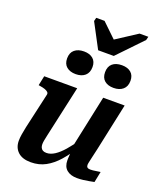

<svg xmlns="http://www.w3.org/2000/svg" viewBox="-180 -1116 1027 1236"><g transform="rotate(20 334.0 -498.0)"><path d="M344 -815H451L612 -983L618 -1007H558L381 -892L446 -884L318 -1007H261L255 -983ZM224 -190Q219 -167 216 -151.5Q213 -136 213 -124Q213 -111 217.5 -101Q222 -91 231.5 -85.5Q241 -80 257 -80Q284 -80 312.5 -98.5Q341 -117 371 -151.5Q401 -186 434 -234L443 -186Q406 -127 367 -82.5Q328 -38 283 -13.5Q238 11 182 11Q124 11 93.5 -17.5Q63 -46 63 -93Q63 -114 67 -138Q71 -162 77 -191L132 -434Q134 -444 127 -451Q120 -458 106 -463Q92 -468 72 -471L61 -473L75 -539H301ZM557 -216Q549 -181 543.5 -157Q538 -133 535 -119Q532 -105 532 -98Q532 -87 538.5 -81.5Q545 -76 558 -76Q577 -76 595.5 -79.5Q614 -83 627 -84L612 -10Q597 -7 578 -3.5Q559 0 539 2.5Q519 5 497 5Q452 5 426 -17Q400 -39 400 -82Q400 -88 400.5 -98.5Q401 -109 402 -122.5Q403 -136 405 -152L395 -144L479 -539H626ZM260 -621Q300 -621 323.5 -641.5Q347 -662 347 -701Q347 -738 324 -757.5Q301 -777 262 -777Q222 -777 198 -757Q174 -737 174 -698Q174 -660 197.5 -640.5Q221 -621 260 -621ZM519 -621Q559 -621 583 -641.5Q607 -662 607 -701Q607 -738 584 -757.5Q561 -777 522 -777Q481 -777 457.5 -757Q434 -737 434 -698Q434 -660 457 -640.5Q480 -621 519 -621Z"/></g></svg>

Font: Roboto Serif 20pt SemiBold
Style: Italic
Weight: 600
Italic angle: -10°
Version: Version 1.007